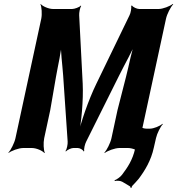

<svg xmlns="http://www.w3.org/2000/svg" viewBox="-20 -757 906 982"><path d="M349 -711H251C229 -711 197 -725 188 -737L187 -735C193 -722 196 -685 191 -661L59 -50C54 -26 35 11 23 24V26C38 14 76 0 99 0H143C166 0 198 14 207 26L209 24C203 11 201 -26 206 -50L237 -194L266 -362C276 -421 295 -499 296 -543L292 -542C289 -498 299 -428 303 -371L326 -33C327 -20 322 7 315 15L317 18C324 9 345 0 355 0H378C388 0 405 9 408 18L411 15C408 7 414 -20 421 -33L590 -372C618 -429 659 -500 676 -545H672C653 -501 640 -422 624 -362L581 -194L550 -50C545 -26 526 11 514 24L515 26C530 14 568 0 591 0H635C658 0 690 14 699 26L702 24C695 11 692 -26 697 -50L829 -661C834 -685 853 -722 866 -735L864 -737C849 -725 813 -711 791 -711H692C680 -711 659 -721 655 -729L651 -727C653 -718 649 -690 642 -678L473 -329C432 -245 392 -128 378 -61H382C396 -128 407 -245 403 -329L385 -678C384 -691 389 -718 395 -726L394 -729C387 -720 361 -711 349 -711ZM606 173 643 195C646 196 649 202 648 205L652 204C653 201 655 195 657 193C667 183 678 171 689 158C720 117 753 64 767 -3L778 -51C783 -74 801 -110 813 -122L811 -124C798 -112 766 -99 747 -99H729C709 -99 683 -113 675 -125L673 -123C682 -110 688 -73 683 -49L671 4C658 62 632 100 604 137C596 148 576 162 566 165L567 169C577 166 596 167 606 173Z"/></svg>

Font: Asimov
Style: EdgeExtremeIt
Weight: 500
Designer: Google
Version: Version 2.000980: 2014